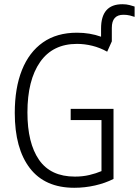

<svg xmlns="http://www.w3.org/2000/svg" viewBox="-20 -880 658 910"><path d="M332 10Q193 10 121.5 -83Q50 -176 50 -345Q50 -463 84 -548Q118 -633 183.5 -679Q249 -725 345 -725Q406 -725 459 -706V-745Q459 -860 560 -860Q579 -860 594 -856Q609 -852 618 -849V-800Q610 -803 596 -806.5Q582 -810 565 -810Q510 -810 510 -748V-684L488 -635Q454 -654 417.5 -663Q381 -672 345 -672Q230 -672 170 -586Q110 -500 110 -347Q110 -202 165 -122.5Q220 -43 335 -43Q372 -43 403.5 -50.5Q435 -58 461 -69V-311H315V-364H518V-32Q479 -12 430.5 -1Q382 10 332 10Z"/></svg>

Font: Noto Sans Mono Light
Style: Regular
Weight: 300
Designer: Monotype Design Team
Foundry: Monotype Imaging Inc.
Version: Version 2.014; ttfautohint (v1.8.4.7-5d5b)